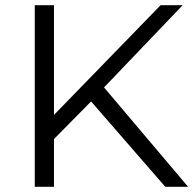

<svg xmlns="http://www.w3.org/2000/svg" viewBox="-20 -720 751 740"><path d="M114 0V-700H188V-277L599 -700H684L381 -383L705 0H617L331 -329L188 -184V0Z"/></svg>

Font: Modern
Style: Small
Weight: 400
Designer: Julieta Ulanovsky
Foundry: Julieta Ulanovsky
Version: Version 8.000